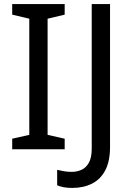

<svg xmlns="http://www.w3.org/2000/svg" viewBox="-20 -734 652 944"><path d="M298 0H40V-52L124 -71V-642L40 -662V-714H298V-662L214 -642V-71L298 -52ZM335 190Q311 190 293 186.5Q275 183 261 177V101Q277 105 295 108Q313 111 333 111Q358 111 380.5 101Q403 91 417 66Q431 41 431 -4V-714H521V-11Q521 58 498 102.5Q475 147 433 168.5Q391 190 335 190Z"/></svg>

Font: Noto Sans Vithkuqi
Style: Regular
Weight: 400
Version: Version 1.001